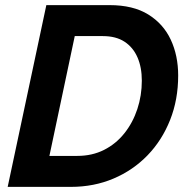

<svg xmlns="http://www.w3.org/2000/svg" viewBox="-20 -730 732 750"><path d="M161 -710H408Q500 -710 559 -673.5Q618 -637 647 -575Q676 -513 676 -435Q676 -341 644.5 -261.5Q613 -182 556.5 -123.5Q500 -65 423.5 -32.5Q347 0 257 0H10ZM282 -121Q340 -121 386.5 -144.5Q433 -168 466 -209.5Q499 -251 516.5 -304Q534 -357 534 -415Q534 -467 517 -506Q500 -545 466.5 -567Q433 -589 382 -589H272L173 -121Z"/></svg>

Font: Raleway Thin
Style: Bold Italic
Weight: 700
Italic angle: -12°
Version: Version 4.026